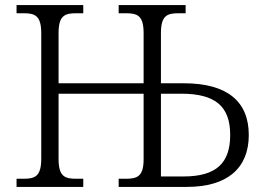

<svg xmlns="http://www.w3.org/2000/svg" viewBox="-20 -734 1037 754"><path d="M45 0H307V-32H279C233 -32 210 -42 210 -111V-366H544V-109C544 -42 520 -32 474 -32H446V0H714C871 0 957 -72 957 -204C957 -335 873 -407 702 -407H612V-603C612 -672 635 -682 681 -682H709V-714H446V-682H474C521 -682 544 -672 544 -603V-407H210V-603C210 -672 233 -682 279 -682H307V-714H45V-682H73C118 -682 142 -672 142 -603V-111C142 -42 118 -32 73 -32H45ZM700 -41H612V-366H692C825 -366 884 -317 884 -204C884 -93 829 -41 700 -41Z"/></svg>

Font: Noto Serif Light
Style: Regular
Weight: 300
Designer: Monotype Design Team
Foundry: Monotype Imaging Inc.
Version: Version 2.013